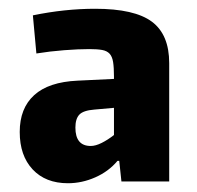

<svg xmlns="http://www.w3.org/2000/svg" viewBox="-20 -766 449 438"><path d="M135 -348Q84 -348 54.5 -379.5Q25 -411 25 -465Q25 -519 58 -549Q91 -579 157 -582L240 -586V-591Q240 -612 238 -624.5Q236 -637 230 -643.5Q224 -650 213 -652Q202 -654 184 -654Q159 -654 126.5 -651.5Q94 -649 63 -644L55 -731Q128 -746 197 -746Q287 -746 326.5 -716.5Q366 -687 366 -622V-352H257L252 -399H248Q228 -375 197.5 -361.5Q167 -348 135 -348ZM187 -433Q198 -433 212 -440Q226 -447 240 -458V-520L195 -516Q170 -514 161 -504.5Q152 -495 152 -475Q152 -433 187 -433Z"/></svg>

Font: Encode Sans Compressed
Style: ExtraBold
Weight: 800
Designer: Pablo Impallari, Andres Torresi
Foundry: Pablo Impallari, Andres Torresi
Version: Version 1.000; ttfautohint (v1.00) -l 8 -r 50 -G 200 -x 14 -